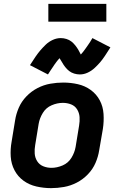

<svg xmlns="http://www.w3.org/2000/svg" viewBox="-20 -965 616 993"><path d="M244 8Q277 8 311 2Q345 -4 377 -20.5Q409 -37 434.5 -63.5Q460 -90 474 -122.5Q488 -155 493 -188L512 -298Q518 -337 515.5 -375.5Q513 -414 496 -446Q479 -478 449.5 -499.5Q420 -521 383 -529.5Q346 -538 307 -538Q274 -538 240 -532Q206 -526 174 -509.5Q142 -493 116.5 -466.5Q91 -440 77 -407.5Q63 -375 58 -342L40 -232Q33 -193 35.5 -155Q38 -117 55 -84.5Q72 -52 101.5 -30.5Q131 -9 168.5 -0.5Q206 8 244 8ZM246 -97Q224 -97 204 -105Q184 -113 172.5 -131Q161 -149 159.5 -171Q158 -193 162 -215L180 -325Q185 -354 201.5 -381Q218 -408 247 -420.5Q276 -433 305 -433Q328 -433 348 -425Q368 -417 379 -399Q390 -381 391.5 -359.5Q393 -338 389 -315L371 -205Q366 -176 349.5 -149Q333 -122 304 -109.5Q275 -97 246 -97ZM393 -580Q414 -580 434 -589.5Q454 -599 470 -614Q486 -629 498 -643Q510 -657 523 -676.5Q536 -696 551 -720L458 -768Q452 -757 446 -748Q440 -739 434.5 -731Q429 -723 424 -716Q419 -709 414.5 -703Q410 -697 407 -693.5Q404 -690 398 -683Q392 -695 385.5 -706.5Q379 -718 369.5 -730Q360 -742 349 -750.5Q338 -759 323.5 -763.5Q309 -768 294 -768Q273 -768 252.5 -758.5Q232 -749 216.5 -734Q201 -719 189 -705Q177 -691 163.5 -671.5Q150 -652 135 -628L228 -580Q235 -591 241 -600Q247 -609 252.5 -617Q258 -625 262.5 -632Q267 -639 272 -645Q277 -651 279.5 -654.5Q282 -658 288 -664Q295 -654 301.5 -642Q308 -630 317.5 -618Q327 -606 338 -597.5Q349 -589 363.5 -584.5Q378 -580 393 -580ZM230 -853H530V-945H230Z"/></svg>

Font: Iosevka Sparkle Oblique
Style: Bold
Weight: 700
Italic angle: -9°
Designer: Belleve Invis
Foundry: Belleve Invis
Version: Version 4.5.0; ttfautohint (v1.8.3)